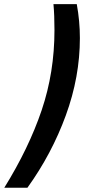

<svg xmlns="http://www.w3.org/2000/svg" viewBox="-34 -756 439 908"><path d="M343.8 -576.2Q343.8 -392.6 277.3 -210.4Q210.9 -28.3 95.7 131.8H-13.7Q102.5 -55.7 163.1 -234.9Q223.6 -414.1 223.6 -613.3Q223.6 -685.5 218.8 -736.3H329.1Q343.8 -656.2 343.8 -576.2Z"/></svg>

Font: FreeUniversal
Style: BoldItalic
Weight: 700
Italic angle: -11°
Version: Version 1.001 March 22, 2017